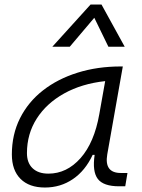

<svg xmlns="http://www.w3.org/2000/svg" viewBox="-20 -815 626 845"><path d="M177.7 10.3Q108.4 10.3 70.3 -27.8Q32.2 -65.9 32.2 -135.3Q32.2 -223.1 68.1 -294.7Q104 -366.2 168.9 -417Q233.9 -467.8 321.3 -495.1Q408.7 -522.5 511.2 -522.5H520.5L452.1 -135.7Q438 -53.7 511.7 -53.7H541L531.2 4.9H504.4Q435.1 4.9 410.4 -27.6Q385.7 -60.1 396.5 -133.3H387.7Q355.5 -64 301 -26.9Q246.6 10.3 177.7 10.3ZM192.9 -50.8Q273.9 -50.8 334.5 -119.1Q395 -187.5 417 -312.5L442.9 -458Q339.8 -446.8 262.2 -403.6Q184.6 -360.4 141.6 -293Q98.6 -225.6 98.6 -141.1Q98.6 -98.1 123.5 -74.5Q148.4 -50.8 192.9 -50.8ZM426.8 -794.9 528.8 -609.4H457L395 -736.8L287.1 -609.4H210.4L378.4 -794.9Z"/></svg>

Font: Cascadia Mono Light
Style: Italic
Weight: 300
Italic angle: -10°
Monospace: yes
Designer: Aaron Bell
Foundry: Saja Typeworks
Version: Version 2404.023; ttfautohint (v1.8.4)